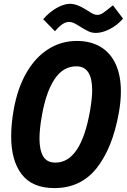

<svg xmlns="http://www.w3.org/2000/svg" viewBox="-20 -944 648 980"><path d="M37 -248Q37 -310.5 50 -384.5Q69.5 -494 115 -572.8Q160.5 -651.5 226.5 -693.2Q292.5 -735 372 -735Q442.5 -735 493 -705Q543.5 -675 570.2 -617.2Q597 -559.5 597 -477Q597 -426.5 586.5 -368Q554.5 -189 473.8 -86.5Q393 16 257.5 16Q145 16 91 -54Q37 -124 37 -248ZM439.5 -378.5Q450.5 -443 450.5 -483.5Q450.5 -605.5 370 -605.5Q302 -605.5 258.5 -540Q215 -474.5 194 -355Q181.5 -286 181.5 -236Q181.5 -179 200.2 -146.5Q219 -114 263 -114Q393 -114 439.5 -378.5ZM401.5 -800.5 392.5 -806Q368.5 -821 356.8 -826.5Q345 -832 332 -832Q317 -832 300 -821.5Q283 -811 260.5 -784.5L200.5 -846Q230.5 -881 268.2 -902.8Q306 -924.5 337.5 -924.5Q372 -924.5 419 -895L431 -887.5Q445.5 -877.5 455.8 -872.8Q466 -868 477 -868Q491 -868 505.8 -877.8Q520.5 -887.5 556.5 -917L608 -849Q578.5 -815 540.2 -795.5Q502 -776 469.5 -776Q450.5 -776 436 -782.2Q421.5 -788.5 401.5 -800.5Z"/></svg>

Font: JuliaMono ExtraBold
Style: Italic
Weight: 800
Italic angle: -9°
Monospace: yes
Designer: cormullion
Foundry: corm
Version: Version 0.057; ttfautohint (v1.8.4)